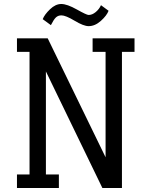

<svg xmlns="http://www.w3.org/2000/svg" viewBox="-20 -942 759 962"><path d="M654 -750V-682H591V0H493L210 -584V-68H275V0H65V-68H128V-682H65V-750H219L509 -154V-682H444V-750ZM486 -916 524 -888Q515 -864 485.5 -837.5Q456 -811 424 -811Q399 -811 354 -838Q309 -865 288 -865Q271 -865 260 -854.5Q249 -844 235 -816L194 -846Q203 -869 230.5 -895.5Q258 -922 287 -922Q316 -922 365 -894.5Q414 -867 424 -867Q442 -867 459.5 -881.5Q477 -896 486 -916Z"/></svg>

Font: Kelly Slab
Style: Regular
Weight: 400
Designer: Denis Masharov
Foundry: Denis Masharov
Version: Version 1.001